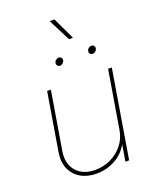

<svg xmlns="http://www.w3.org/2000/svg" viewBox="-164 -989 878 1090"><g transform="rotate(-20 275.0 -444.5)"><path d="M228.5 7.8Q172.9 7.8 132.8 -15.9Q92.8 -39.6 74.5 -81.8Q56.2 -124 65.4 -179.7L123.5 -529.3H146L87.9 -179.7Q75.7 -105.5 115 -60.1Q154.3 -14.6 228.5 -14.6Q279.3 -14.6 323 -35.9Q366.7 -57.1 396.2 -94.5Q425.8 -131.8 433.6 -179.7L491.7 -529.3H514.2L426.3 0H403.8L423.3 -117.2H429.2Q400.9 -54.7 345.9 -23.4Q291 7.8 228.5 7.8ZM439 -639.2Q429.7 -639.2 424.1 -646Q418.5 -652.8 419.9 -662.6Q421.4 -671.9 429.4 -678.5Q437.5 -685.1 447.3 -685.1Q456.5 -685.1 461.9 -678.5Q467.3 -671.9 465.8 -662.6Q464.4 -652.8 456.5 -646Q448.7 -639.2 439 -639.2ZM241.7 -639.2Q232.4 -639.2 226.8 -646Q221.2 -652.8 222.7 -662.6Q224.1 -671.9 232.2 -678.5Q240.2 -685.1 250 -685.1Q259.3 -685.1 264.6 -678.5Q270 -671.9 268.6 -662.6Q267.1 -652.8 259.3 -646Q251.5 -639.2 241.7 -639.2ZM340.8 -763.2 272.9 -897H301.3L364.7 -763.2Z"/></g></svg>

Font: Inter 24pt Thin
Style: Italic
Weight: 250
Italic angle: -9.3988°
Version: Version 4.001;git-66647c0bb